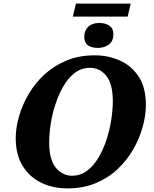

<svg xmlns="http://www.w3.org/2000/svg" viewBox="-20 -1031 852 1062"><path d="M383 -939 400 -1011H703L686 -939ZM522 -766Q487 -766 466.5 -780.5Q446 -795 446 -826Q446 -862 468 -883Q490 -904 529 -904Q563 -904 585 -889Q607 -874 607 -844Q607 -800 580 -783Q553 -766 522 -766ZM354 11Q272 11 207.5 -20.5Q143 -52 105 -114Q67 -176 67 -266Q67 -324 85 -387Q103 -450 138 -510Q173 -570 225.5 -618.5Q278 -667 347.5 -696Q417 -725 504 -725Q579 -725 643.5 -696Q708 -667 747.5 -606.5Q787 -546 787 -450Q787 -395 770 -332Q753 -269 719 -208.5Q685 -148 633 -98Q581 -48 511 -18.5Q441 11 354 11ZM379 -59Q425 -59 461.5 -86.5Q498 -114 525 -159.5Q552 -205 569.5 -259.5Q587 -314 595.5 -369.5Q604 -425 604 -471Q604 -567 568 -611.5Q532 -656 478 -656Q431 -656 394.5 -628.5Q358 -601 331.5 -555.5Q305 -510 287 -455.5Q269 -401 260.5 -345.5Q252 -290 252 -244Q252 -147 289 -103Q326 -59 379 -59Z"/></svg>

Font: Noto Serif ExtraBold
Style: Italic
Weight: 800
Italic angle: -12°
Designer: Monotype Design Team
Foundry: Monotype Imaging Inc.
Version: Version 2.013